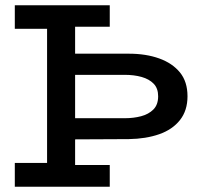

<svg xmlns="http://www.w3.org/2000/svg" viewBox="-20 -706 749 726"><path d="M36 0V-90H158V-597H36V-686H395V-605H264V-503H467Q532 -503 582 -485Q632 -467 660.5 -432Q689 -397 689 -342Q689 -288 660.5 -252Q632 -216 582 -198.5Q532 -181 467 -180L264 -179V-82H395V0ZM264 -423V-259H452Q485 -259 513.5 -266.5Q542 -274 560 -292Q578 -310 578 -342Q578 -372 561 -389.5Q544 -407 515.5 -415Q487 -423 452 -423Z"/></svg>

Font: BioRhyme ExtraBold Medium
Style: Regular
Weight: 500
Version: Version 1.600;gftools[0.9.33]